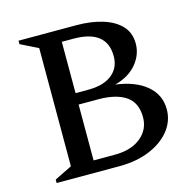

<svg xmlns="http://www.w3.org/2000/svg" viewBox="-99 -760 866 860"><g transform="rotate(-15 334.5 -330.0)"><path d="M60 0V-16L141 -56V-604L60 -644V-660H329Q396 -660 449.5 -643.5Q503 -627 533.5 -594.5Q564 -562 564 -512Q564 -461 529 -418.5Q494 -376 428 -358Q519 -346 570.5 -302.5Q622 -259 622 -192Q622 -137 587 -93.5Q552 -50 491 -25Q430 0 352 0ZM300 -605H246V-367H305Q376 -367 415 -398Q454 -429 454 -483Q454 -605 300 -605ZM337 -314H246V-55H344Q421 -55 465.5 -91.5Q510 -128 510 -185Q510 -252 465 -283Q420 -314 337 -314Z"/></g></svg>

Font: Spectral SC Medium
Style: Regular
Weight: 500
Designer: Jean-Baptiste Levee
Foundry: Production Type
Version: Version 2.001